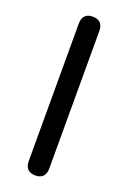

<svg xmlns="http://www.w3.org/2000/svg" viewBox="-141 -761 543 817"><g transform="rotate(20 131.0 -352.5)"><path d="M131 7Q109 7 97 -5.5Q85 -18 85 -41V-664Q85 -688 97 -700Q109 -712 131 -712Q154 -712 166 -700Q178 -688 178 -664V-41Q178 -18 166.5 -5.5Q155 7 131 7Z"/></g></svg>

Font: Nunito Medium
Style: Regular
Weight: 500
Designer: Vernon Adams
Foundry: Vernon Adams
Version: Version 3.601